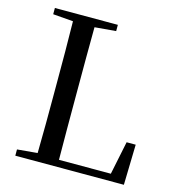

<svg xmlns="http://www.w3.org/2000/svg" viewBox="-108 -826 847 919"><g transform="rotate(15 315.0 -366.0)"><path d="M51 -701 151 -693C153 -593 153 -493 153 -392V-328C153 -237 153 -138 151 -40L51 -31V0H589L594 -200H549L515 -35H258C257 -136 257 -236 257 -325V-384C257 -492 257 -593 258 -692L363 -701V-732H51Z"/></g></svg>

Font: Noto Serif HK Medium
Style: Regular
Weight: 500
Designer: Ryoko NISHIZUKA 西塚涼子 (kana & ideographs); Frank Grießhammer (Latin, Greek & Cyrillic); Wenlong ZHANG 张文龙 (bopomofo); San
Foundry: Adobe
Version: Version 2.001;hotconv 1.1.0;makeotfexe 2.6.0